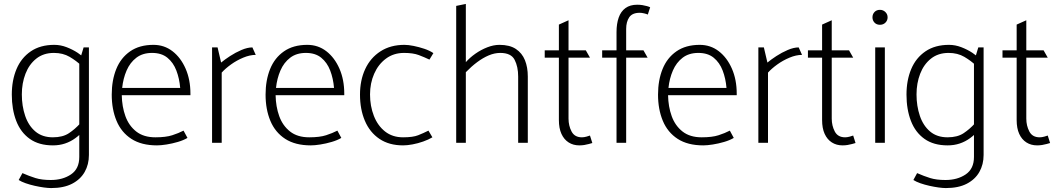

<svg xmlns="http://www.w3.org/2000/svg" viewBox="-20 -726 5388 976"><path d="M432 -485H405L383 -412V72Q383 132 341 160.5Q299 189 238 189Q192 189 160 179Q128 169 94 154L75 189Q89 198 110.5 205.5Q132 213 156.5 218.5Q181 224 203 227Q225 230 240 230Q304 230 346.5 208Q389 186 410.5 148Q432 110 432 62ZM388 -99Q362 -70 330.5 -49Q299 -28 249 -28Q195 -28 160 -57.5Q125 -87 108 -137Q91 -187 91 -246Q91 -303 109.5 -351Q128 -399 164.5 -428Q201 -457 254 -457Q300 -457 334 -437Q368 -417 393 -393L413 -426Q400 -441 375 -457.5Q350 -474 319 -486Q288 -498 256 -498Q185 -498 136.5 -465Q88 -432 64 -375Q40 -318 40 -245Q40 -170 62.5 -111.5Q85 -53 131.5 -20Q178 13 249 13Q282 13 310.5 3.5Q339 -6 363.5 -24Q388 -42 408 -65Z M948 -242V-250Q948 -321 923.5 -377Q899 -433 857 -465.5Q815 -498 760 -498Q689 -498 641.5 -465Q594 -432 571 -375Q548 -318 548 -245Q548 -170 572.5 -111.5Q597 -53 648 -20Q699 13 778 13Q798 13 826.5 8.5Q855 4 884 -4.5Q913 -13 933 -25L913 -62Q888 -49 855.5 -38.5Q823 -28 770 -28Q710 -28 672.5 -57.5Q635 -87 617.5 -135.5Q600 -184 599 -242ZM601 -279Q606 -327 623.5 -367.5Q641 -408 673 -432.5Q705 -457 753 -457Q801 -457 831 -432.5Q861 -408 876.5 -367.5Q892 -327 896 -279Z M1107 0V-357Q1126 -378 1154.5 -398.5Q1183 -419 1216.5 -433Q1250 -447 1280 -447L1263 -485Q1238 -485 1207.5 -472Q1177 -459 1149.5 -441Q1122 -423 1104 -408L1086 -485H1058V0Z M1730 -242V-250Q1730 -321 1705.5 -377Q1681 -433 1639 -465.5Q1597 -498 1542 -498Q1471 -498 1423.5 -465Q1376 -432 1353 -375Q1330 -318 1330 -245Q1330 -170 1354.5 -111.5Q1379 -53 1430 -20Q1481 13 1560 13Q1580 13 1608.5 8.5Q1637 4 1666 -4.5Q1695 -13 1715 -25L1695 -62Q1670 -49 1637.5 -38.5Q1605 -28 1552 -28Q1492 -28 1454.5 -57.5Q1417 -87 1399.5 -135.5Q1382 -184 1381 -242ZM1383 -279Q1388 -327 1405.5 -367.5Q1423 -408 1455 -432.5Q1487 -457 1535 -457Q1583 -457 1613 -432.5Q1643 -408 1658.5 -367.5Q1674 -327 1678 -279Z M2158 -62Q2132 -49 2105.5 -38.5Q2079 -28 2029 -28Q1975 -28 1937.5 -57.5Q1900 -87 1880.5 -137Q1861 -187 1861 -246Q1861 -303 1882 -351Q1903 -399 1942 -428Q1981 -457 2034 -457Q2080 -457 2109 -446Q2138 -435 2163 -423L2183 -456Q2164 -469 2137 -478Q2110 -487 2083 -492.5Q2056 -498 2036 -498Q1965 -498 1914 -465Q1863 -432 1836.5 -375Q1810 -318 1810 -245Q1810 -170 1835 -111.5Q1860 -53 1909 -20Q1958 13 2029 13Q2050 13 2077 8Q2104 3 2131 -6.5Q2158 -16 2178 -28Z M2348 -359Q2376 -388 2405.5 -410Q2435 -432 2464.5 -444.5Q2494 -457 2523 -457Q2578 -457 2596 -422Q2614 -387 2614 -337V0H2663V-337Q2663 -384 2648.5 -420Q2634 -456 2602.5 -477Q2571 -498 2519 -498Q2489 -498 2457 -485.5Q2425 -473 2396.5 -453Q2368 -433 2347 -409ZM2348 0V-706L2299 -696V0Z M2958 -470H2870V-623L2821 -601V-470H2749V-433H2821V-116Q2821 -74 2834 -45.5Q2847 -17 2870.5 -2Q2894 13 2925 13Q2938 13 2950.5 11Q2963 9 2973.5 6Q2984 3 2991 1L2979 -37Q2974 -35 2961.5 -31.5Q2949 -28 2938 -28Q2901 -28 2885.5 -57.5Q2870 -87 2870 -123V-433H2979Z M3041 -433H3114V0H3163V-433H3272L3251 -470H3163V-579Q3163 -615 3178.5 -638Q3194 -661 3232 -661Q3242 -661 3254.5 -658Q3267 -655 3273 -652L3285 -689Q3279 -692 3268.5 -695Q3258 -698 3245.5 -700Q3233 -702 3219 -702Q3183 -702 3159.5 -685Q3136 -668 3125 -636.5Q3114 -605 3114 -563V-470H3041Z M3725 -242V-250Q3725 -321 3700.5 -377Q3676 -433 3634 -465.5Q3592 -498 3537 -498Q3466 -498 3418.5 -465Q3371 -432 3348 -375Q3325 -318 3325 -245Q3325 -170 3349.5 -111.5Q3374 -53 3425 -20Q3476 13 3555 13Q3575 13 3603.5 8.5Q3632 4 3661 -4.5Q3690 -13 3710 -25L3690 -62Q3665 -49 3632.5 -38.5Q3600 -28 3547 -28Q3487 -28 3449.5 -57.5Q3412 -87 3394.5 -135.5Q3377 -184 3376 -242ZM3378 -279Q3383 -327 3400.5 -367.5Q3418 -408 3450 -432.5Q3482 -457 3530 -457Q3578 -457 3608 -432.5Q3638 -408 3653.5 -367.5Q3669 -327 3673 -279Z M3884 0V-357Q3903 -378 3931.5 -398.5Q3960 -419 3993.5 -433Q4027 -447 4057 -447L4040 -485Q4015 -485 3984.5 -472Q3954 -459 3926.5 -441Q3899 -423 3881 -408L3863 -485H3835V0Z M4296 -470H4208V-623L4159 -601V-470H4087V-433H4159V-116Q4159 -74 4172 -45.5Q4185 -17 4208.5 -2Q4232 13 4263 13Q4276 13 4288.5 11Q4301 9 4311.5 6Q4322 3 4329 1L4317 -37Q4312 -35 4299.5 -31.5Q4287 -28 4276 -28Q4239 -28 4223.5 -57.5Q4208 -87 4208 -123V-433H4317Z M4478 0V-485H4429V0ZM4453 -600Q4470 -600 4481 -611Q4492 -622 4492 -638Q4492 -654 4480.5 -665Q4469 -676 4453 -676Q4436 -676 4425.5 -665Q4415 -654 4415 -638Q4415 -622 4425.5 -611Q4436 -600 4453 -600Z M4980 -485H4953L4931 -412V72Q4931 132 4889 160.5Q4847 189 4786 189Q4740 189 4708 179Q4676 169 4642 154L4623 189Q4637 198 4658.5 205.5Q4680 213 4704.5 218.5Q4729 224 4751 227Q4773 230 4788 230Q4852 230 4894.5 208Q4937 186 4958.5 148Q4980 110 4980 62ZM4936 -99Q4910 -70 4878.5 -49Q4847 -28 4797 -28Q4743 -28 4708 -57.5Q4673 -87 4656 -137Q4639 -187 4639 -246Q4639 -303 4657.5 -351Q4676 -399 4712.5 -428Q4749 -457 4802 -457Q4848 -457 4882 -437Q4916 -417 4941 -393L4961 -426Q4948 -441 4923 -457.5Q4898 -474 4867 -486Q4836 -498 4804 -498Q4733 -498 4684.5 -465Q4636 -432 4612 -375Q4588 -318 4588 -245Q4588 -170 4610.5 -111.5Q4633 -53 4679.5 -20Q4726 13 4797 13Q4830 13 4858.5 3.5Q4887 -6 4911.5 -24Q4936 -42 4956 -65Z M5285 -470H5197V-623L5148 -601V-470H5076V-433H5148V-116Q5148 -74 5161 -45.5Q5174 -17 5197.5 -2Q5221 13 5252 13Q5265 13 5277.5 11Q5290 9 5300.5 6Q5311 3 5318 1L5306 -37Q5301 -35 5288.5 -31.5Q5276 -28 5265 -28Q5228 -28 5212.5 -57.5Q5197 -87 5197 -123V-433H5306Z"/></svg>

Font: Catamaran Thin
Style: Regular
Weight: 100
Designer: Pria Ravichandran
Version: Version 2.000